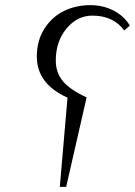

<svg xmlns="http://www.w3.org/2000/svg" viewBox="-20 -731 528 751"><path d="M124 -509.8Q124 -572.8 154.1 -619.4Q184.1 -666 231 -688.5Q277.8 -710.9 333 -710.9Q383.3 -710.9 424.6 -689.5Q465.8 -668 487.8 -630.9L465.8 -611.8Q423.8 -669.9 340.8 -669.9Q282.2 -669.9 240.2 -619.4Q198.2 -568.8 198.2 -494.1Q198.2 -446.8 226.1 -413.3Q253.9 -379.9 318.8 -350.1L238.8 0H213.9L244.1 -349.1Q124 -402.8 124 -509.8Z"/></svg>

Font: Dihjauti
Style: Italic
Weight: 400
Italic angle: -9°
Designer: T. Christopher White
Version: Version 3.0.0